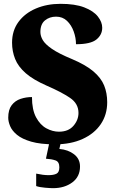

<svg xmlns="http://www.w3.org/2000/svg" viewBox="-20 -744 608 1003"><path d="M267 10Q191 10 143 -4Q95 -18 69 -39.5Q43 -61 33 -85Q23 -109 23 -129Q23 -171 41 -194.5Q59 -218 87.5 -227.5Q116 -237 147 -237Q147 -171 168.5 -131Q190 -91 222.5 -73.5Q255 -56 288 -56Q337 -56 363.5 -86.5Q390 -117 390 -154Q390 -203 345.5 -233Q301 -263 225 -296Q154 -327 114.5 -361.5Q75 -396 59 -436Q43 -476 43 -521Q43 -584 76.5 -629.5Q110 -675 167.5 -699.5Q225 -724 296 -724Q372 -724 420 -705.5Q468 -687 491 -658Q514 -629 514 -599Q514 -562 483.5 -537.5Q453 -513 377 -513Q377 -546 365 -579.5Q353 -613 330 -635Q307 -657 273 -657Q239 -657 215 -637.5Q191 -618 191 -577Q191 -556 203.5 -534.5Q216 -513 251.5 -488.5Q287 -464 357 -435Q428 -405 468 -371Q508 -337 524 -297.5Q540 -258 540 -210Q540 -145 506.5 -95.5Q473 -46 411.5 -18Q350 10 267 10ZM257 239Q243 239 214.5 236.5Q186 234 169 228V163Q206 171 233 171Q260 171 275 163.5Q290 156 290 130Q290 101 270 94Q250 87 220 85L240 -9H300L290 34Q336 38 367 62Q398 86 398 126Q398 179 357.5 209Q317 239 257 239Z"/></svg>

Font: Noto Serif Thai SemiCondensed Black
Style: Regular
Weight: 900
Width: 4
Designer: Monotype Design Team
Foundry: Monotype Imaging Inc.
Version: Version 2.002; ttfautohint (v1.8.4.7-5d5b)